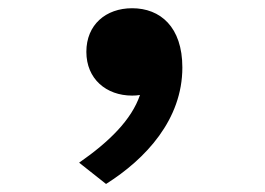

<svg xmlns="http://www.w3.org/2000/svg" viewBox="-20 -218 660 478"><path d="M309 20C315.5 20 322 19.5 328.5 18.5C307.5 80 252.5 134.5 177 187L244 240C343 177.5 434 79.5 434 -50C434 -151 379 -197.5 309 -197.5C243.5 -197.5 195 -156.5 195 -89C195 -21.5 244.5 20 309 20Z"/></svg>

Font: Monaspace Neon
Style: Bold
Weight: 700
Designer: Riley Cran & the Lettermatic Team
Foundry: Lettermatic
Version: Version 1.200 (Monaspace Neon)